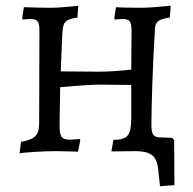

<svg xmlns="http://www.w3.org/2000/svg" viewBox="-20 -525 671 667"><path d="M585 -38 579 -46 533 -48C513 -49 506 -58 506 -91C506 -162 511 -309 518 -420C519 -450 529 -458 570 -464L573 -505C535 -501 492 -498 469 -498C442 -498 387 -499 383 -500L377 -462L379 -457C387 -458 399 -459 406 -459C431 -459 437 -450 437 -417L436 -283C384 -278 356 -276 321 -276L191 -277L196 -398C198 -450 204 -457 249 -464L252 -505C217 -501 177 -498 156 -498C132 -498 89 -499 63 -500L57 -462L59 -457C67 -458 80 -459 86 -459C111 -459 117 -450 117 -417L116 -98C116 -55 103 -42 53 -32L48 8C56 5 127 0 174 0C199 0 246 2 251 2L259 -38L257 -42C248 -41 233 -40 221 -40C194 -40 186 -51 187 -93L189 -222C242 -227 304 -231 320 -231C347 -231 401 -230 436 -230V-119C436 -54 425 -40 374 -39L367 1L452 0C500 1 523 13 529 59L536 122L586 118Z"/></svg>

Font: Alegreya SC
Style: Regular
Weight: 400
Designer: Juan Pablo del Peral
Foundry: Huerta Tipografica
Version: Version 2.007;PS 002.007;hotconv 1.0.88;makeotf.lib2.5.64775